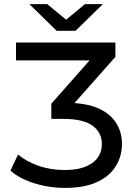

<svg xmlns="http://www.w3.org/2000/svg" viewBox="-20 -907 664 935"><path d="M297 8Q217 8 145.5 -15Q74 -38 31 -76L68 -155Q105 -122 165 -100.5Q225 -79 295 -79Q382 -79 429 -113Q476 -147 476 -206Q476 -262 430.5 -295Q385 -328 288 -328H230V-402L456 -658L465 -613H58V-700H542V-630L316 -375L273 -406H306Q396 -406 455 -381Q514 -356 544 -310.5Q574 -265 574 -206Q574 -147 544 -98Q514 -49 452.5 -20.5Q391 8 297 8ZM256 -757 123 -887H210L342 -778H262L394 -887H481L348 -757Z"/></svg>

Font: Montserrat Thin Medium
Style: Regular
Weight: 500
Version: Version 9.000